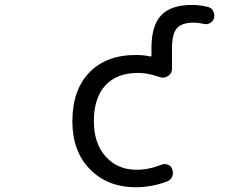

<svg xmlns="http://www.w3.org/2000/svg" viewBox="-20 -785 1040 794"><path d="M542 -10.7Q424.8 -10.7 352.1 -85Q279.3 -159.2 279.3 -283.2Q279.3 -412.1 349.1 -484.9Q418.9 -557.6 542 -557.6Q575.2 -557.6 599.6 -551.8Q606.4 -549.8 606.4 -556.6V-586.9Q606.4 -679.7 647 -722.2Q687.5 -764.6 774.4 -764.6Q804.7 -764.6 837.9 -756.8Q853.5 -753.9 861.3 -740.2Q866.2 -730.5 866.2 -720.7Q866.2 -715.8 865.2 -710.9Q861.3 -696.3 848.6 -689.5Q835.9 -682.6 821.3 -686.5Q799.8 -691.4 781.2 -691.4Q731.4 -691.4 711.4 -668Q691.4 -644.5 691.4 -586.9V-501Q691.4 -481.4 674.8 -470.7Q664.1 -463.9 653.3 -463.9Q646.5 -463.9 638.7 -466.8Q592.8 -483.4 550.8 -483.4Q462.9 -483.4 415.5 -431.6Q368.2 -379.9 368.2 -283.2Q368.2 -192.4 417 -137.7Q465.8 -83 544.9 -83Q595.7 -83 646.5 -103.5Q660.2 -109.4 674.3 -104Q688.5 -98.6 692.4 -84Q698.2 -69.3 691.9 -54.7Q685.5 -40 669.9 -34.2Q606.4 -10.7 542 -10.7Z"/></svg>

Font: Rounded Mgen+ 2m regular
Style: Regular
Weight: 400
Designer: [Source Han Sans]
Ryoko NISHIZUKA  (kana & ideographs); Paul D. Hunt (Latin, Greek & Cyrillic); Wenlong ZHANG  (bopomofo
Version: Version 1.059.20150602